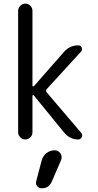

<svg xmlns="http://www.w3.org/2000/svg" viewBox="-20 -770 540 1060"><path d="M80.1 -40V-710Q80.1 -725.6 91.8 -737.8Q103.5 -750 119.6 -750Q135.7 -750 147.5 -738.3Q159.2 -726.6 159.2 -710V-296.9Q159.2 -293.9 162.1 -293Q165 -292 167 -293.9L335 -485.4Q367.2 -520.5 413.1 -519.5Q425.8 -519.5 431.2 -507.3Q436.5 -495.1 427.7 -485.4L238.3 -278.3Q231.4 -269.5 237.3 -260.7L428.7 -36.1Q437.5 -26.4 431.6 -13.2Q425.8 0 412.1 0Q366.2 0 335 -37.1L166 -244.1Q164.1 -246.1 161.6 -245.1Q159.2 -244.1 159.2 -241.2V-40Q159.2 -23.4 147.5 -11.7Q135.7 0 119.6 0Q103.5 0 91.8 -12.2Q80.1 -24.4 80.1 -40ZM210 116.2Q216.8 90.8 236.8 75.2Q256.8 59.6 282.2 59.6Q301.8 59.6 313.5 76.7Q325.2 93.8 317.4 113.3L265.6 233.4Q249 270.5 210 269.5Q195.3 269.5 185.5 257.8Q175.8 246.1 179.7 231.4Z"/></svg>

Font: Rounded-X Mgen+ 2m regular
Style: Regular
Weight: 400
Designer: [Source Han Sans]
Ryoko NISHIZUKA  (kana & ideographs); Paul D. Hunt (Latin, Greek & Cyrillic); Wenlong ZHANG  (bopomofo
Version: Version 1.059.20150602